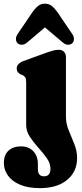

<svg xmlns="http://www.w3.org/2000/svg" viewBox="-62 -760 432 1016"><path d="M287 -141Q287 -105.5 301.8 -69.8Q316.5 -34 331.2 2.2Q346 38.5 346 76Q346 148.5 293.2 192Q240.5 235.5 149.5 235.5Q85.5 235.5 43 217Q0.5 198.5 -20.5 168.2Q-41.5 138 -41.5 103Q-41.5 59.5 -16.8 37Q8 14.5 48.5 14.5Q90 14.5 114.2 40.2Q138.5 66 138.5 107.5V135Q138.5 173 171 173Q205 173 205 132.5Q205 104.5 185.5 76.8Q166 49 140.5 21Q115 -7 95.8 -36.5Q76.5 -66 76.5 -98V-324.5Q76.5 -343.5 71.5 -350.8Q66.5 -358 58 -362.5L49 -365.5Q38.5 -371 32.5 -378.2Q26.5 -385.5 26.5 -398Q26.5 -423 62 -437L181.5 -480.5Q204.5 -488.5 219 -492.5Q233.5 -496.5 250.5 -496.5Q267 -496.5 277 -485.5Q287 -474.5 287 -458ZM321.5 -532.5Q312.7 -523.5 298.6 -523.2Q284.5 -523 270 -535.5L175.8 -615L82.1 -535.5Q67.1 -523 53.1 -523.2Q39 -523.5 30.2 -532.5Q22.7 -540 22.3 -553.5Q21.8 -567 33.7 -583.5L110.3 -696.5Q125.2 -717.5 140 -729Q154.7 -740.5 175.8 -740.5Q196.9 -740.5 211.5 -729Q226 -717.5 241.4 -696.5L317.9 -583.5Q329.8 -567 329.4 -553.5Q328.9 -540 321.5 -532.5Z"/></svg>

Font: Fraunces 9pt Soft Black
Style: Regular
Weight: 900
Version: Version 1.000;[b76b70a41]